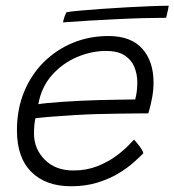

<svg xmlns="http://www.w3.org/2000/svg" viewBox="-20 -660 608 669"><path d="M479.5 -126Q468 -114 446.5 -94.8Q425 -75.5 393.5 -56.2Q362 -37 320.2 -24Q278.5 -11 227.5 -11Q139.5 -11 89.2 -61Q39 -111 39 -206Q39 -278.5 63.5 -338.8Q88 -399 131.8 -442.8Q175.5 -486.5 233.2 -510.5Q291 -534.5 358 -534.5Q436 -534.5 475.5 -490.5Q515 -446.5 515 -372.5Q515 -346.5 510.2 -320.5Q505.5 -294.5 497 -265Q491.5 -265 461.5 -264.8Q431.5 -264.5 391.8 -264Q352 -263.5 317.5 -262.5Q282.5 -261.5 240.2 -259Q198 -256.5 160.5 -253.5Q123 -250.5 103.5 -248Q98.5 -226.5 98.5 -194Q98.5 -141.5 135.8 -103.8Q173 -66 236 -66Q281.5 -66 318.8 -80.8Q356 -95.5 383.2 -115.5Q410.5 -135.5 426.8 -152.5Q443 -169.5 447 -173.5Q452.5 -168 464.8 -152.2Q477 -136.5 479.5 -126ZM113.5 -297Q137.5 -301 198 -305.2Q258.5 -309.5 330.5 -311.5Q358.5 -312 385 -312.5Q411.5 -313 429.8 -313.2Q448 -313.5 451 -313.5Q458.5 -339.5 458.5 -375Q458 -402.5 448 -427Q438 -451.5 414.2 -467Q390.5 -482.5 349.5 -482.5Q298.5 -482.5 248.5 -461.2Q198.5 -440 161.5 -398.8Q124.5 -357.5 113.5 -297ZM559 -598Q524.5 -598 478.5 -596.8Q432.5 -595.5 382.5 -593Q332.5 -590.5 285 -587.8Q237.5 -585 199.5 -582Q201 -590 204.5 -600.8Q208 -611.5 212 -617.5Q226 -620 258.8 -623Q291.5 -626 334 -629Q376.5 -632 421.2 -634.5Q466 -637 505 -638.5Q544 -640 568 -640Q567.5 -636 564.8 -623.5Q562 -611 559 -598Z"/></svg>

Font: Grandstander ExtraLight
Style: Italic
Weight: 200
Italic angle: -15°
Designer: Tyler Finck
Foundry: Etcetera Type Co
Version: Version 1.200; ttfautohint (v1.8.3)